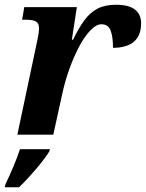

<svg xmlns="http://www.w3.org/2000/svg" viewBox="-36 -566 613 807"><path d="M122 -402Q124 -410 126 -424Q128 -438 128 -448Q128 -467 116 -475Q104 -483 75 -483H57L66 -536H287L266 -399H271Q294 -447 318 -480Q342 -513 373.5 -529.5Q405 -546 452 -546Q505 -546 531 -526Q557 -506 557 -468Q557 -416 526.5 -390.5Q496 -365 439 -365Q439 -411 429 -437.5Q419 -464 390 -464Q369 -464 345 -439.5Q321 -415 298.5 -373.5Q276 -332 257 -280Q238 -228 226 -173L188 0H37ZM-13 208Q4 173 20 135Q36 97 48 61H174L171 71Q161 87 146.5 106Q132 125 115 145Q98 165 80 184.5Q62 204 44 221H-16Z"/></svg>

Font: Noto Serif
Style: Italic
Weight: 400
Italic angle: -12°
Designer: Monotype Design Team
Foundry: Monotype Imaging Inc.
Version: Version 2.013